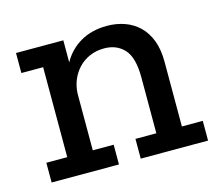

<svg xmlns="http://www.w3.org/2000/svg" viewBox="-74 -548 726 639"><g transform="rotate(-15 289.5 -228.0)"><path d="M337 0V-68H409V-261Q409 -329 383 -357.5Q357 -386 314 -386Q286 -386 263.5 -376Q241 -366 225 -349Q209 -332 200 -310Q191 -288 190 -263V-68H262V0H30V-68H102V-378H27V-447H190V-371Q212 -411 251 -433.5Q290 -456 342 -456Q375 -456 403 -446Q431 -436 452 -416Q473 -396 485 -365Q497 -334 497 -291V-68H569V0Z"/></g></svg>

Font: Zilla Slab Medium
Style: Regular
Weight: 500
Designer: Typotheque.com
Foundry: Typotheque type foundry
Version: Version 1.1; 2017